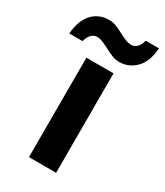

<svg xmlns="http://www.w3.org/2000/svg" viewBox="-239 -835 784 913"><g transform="rotate(30 152.5 -378.5)"><path d="M227.1 0H78.1V-545.9H227.1ZM-49.8 -605Q-46.9 -644 -35.6 -672.6Q-24.4 -701.2 -6.3 -719.5Q11.7 -737.8 34.4 -746.8Q57.1 -755.9 83 -755.9Q103 -755.9 122.3 -748.3Q141.6 -740.7 160.4 -730.5Q179.2 -720.2 197.5 -712.6Q215.8 -705.1 233.4 -705.1Q248 -705.1 262 -718Q275.9 -731 282.2 -756.8H355Q349.1 -679.7 311 -642.8Q272.9 -606 222.2 -606Q202.1 -606 182.9 -613.8Q163.6 -621.6 144.8 -631.6Q126 -641.6 107.9 -649.4Q89.8 -657.2 72.3 -657.2Q57.1 -657.2 43.2 -644.3Q29.3 -631.3 22.9 -605Z"/></g></svg>

Font: Wonky
Style: Regular
Weight: 400
Designer: Monotype Design Team
Foundry: Monotype Imaging Inc.
Version: Version 3.000